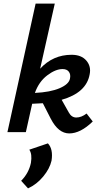

<svg xmlns="http://www.w3.org/2000/svg" viewBox="-20 -731 556 1062"><path d="M459 -103 493 -59Q425 7 363 7Q303 7 261 -74L217 -160L158 -157L123 0H21L177 -711H283L202 -351Q273 -428 376 -428Q430 -428 457.5 -396Q485 -364 476 -320Q458 -218 321 -179L361 -108Q376 -81 402 -81Q430 -81 459 -103ZM326 -349Q287 -349 241 -314Q195 -279 173 -217Q258 -221 309.5 -243Q361 -265 367 -296Q372 -319 361 -334Q350 -349 326 -349ZM142 97 245 62Q275 94 265 158Q255 202 219 245.5Q183 289 135 311L97 269Q139 227 151 170Q159 121 142 97Z"/></svg>

Font: EauTest
Style: Bold Italic
Weight: 700
Italic angle: -12°
Designer: Christian Thalmann (Catharsis Fonts)
Version: Version 0.001;PS 000.001;hotconv 1.0.88;makeotf.lib2.5.64775